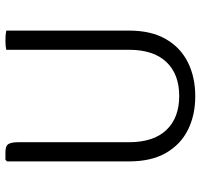

<svg xmlns="http://www.w3.org/2000/svg" viewBox="-36 -690 738 706"><g transform="rotate(-90 333.0 -337.0)"><path d="M573.5 -231.5Q573.5 -150 542.2 -96Q511 -42 456.5 -15Q402 12 332 12Q262.5 12 208.5 -15Q154.5 -42 123.5 -96Q92.5 -150 92.5 -231.5V-680L98.5 -686H127Q150.5 -686 156.8 -674.2Q163 -662.5 163 -640V-232.5Q163 -141.5 208 -94.2Q253 -47 333 -47Q413 -47 458 -94.2Q503 -141.5 503 -232.5V-683Q516 -686 537 -686Q558.5 -686 573.5 -683Z"/></g></svg>

Font: Signika Negative SC Light
Style: Regular
Weight: 300
Designer: Anna Giedryś
Foundry: Anna Giedryś
Version: Version 2.000; ttfautohint (v1.8.3) -l 8 -r 50 -G 200 -x 9 -